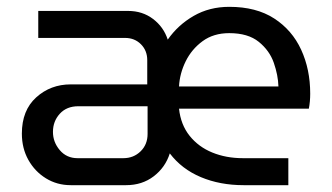

<svg xmlns="http://www.w3.org/2000/svg" viewBox="-20 -542 971 562"><path d="M187 0Q147 0 114.5 -20Q82 -40 63 -74Q44 -108 44 -151Q44 -219 86 -257Q128 -295 187 -295H411V-366Q411 -394 392.5 -412.5Q374 -431 346 -431H92V-510H355Q397 -510 428 -486.5Q459 -463 471 -426Q501 -469 547 -495.5Q593 -522 651 -522Q730 -522 782.5 -488Q835 -454 861.5 -396.5Q888 -339 888 -268Q888 -244 884 -224H504Q509 -177 535 -144.5Q561 -112 601.5 -95.5Q642 -79 691 -79H824V0H693Q624 0 568 -23.5Q512 -47 477 -93Q464 -52 430 -26Q396 0 349 0ZM504 -289H795Q794 -322 781.5 -358Q769 -394 737.5 -419.5Q706 -445 651 -445Q605 -445 573 -421.5Q541 -398 523.5 -362.5Q506 -327 504 -289ZM207 -79H341Q371 -79 391.5 -99Q412 -119 412 -150V-231H209Q175 -231 155 -209Q135 -187 135 -156Q135 -126 155 -102.5Q175 -79 207 -79Z"/></svg>

Font: MuseoModerno
Style: Regular
Weight: 400
Designer: Pablo Cosgaya, Héctor Gatti, Marcela Romero, and the Authors of The MuseoModerno Project.
Foundry: Omnibus-Type Team
Version: Version 1.001